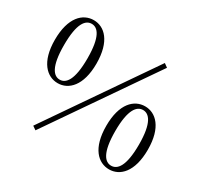

<svg xmlns="http://www.w3.org/2000/svg" viewBox="-157 -945 1237 1180"><g transform="rotate(30 461.5 -355.0)"><path d="M193 -291C269 -291 340 -357 340 -514C340 -673 269 -738 193 -738C116 -738 45 -673 45 -514C45 -357 116 -291 193 -291ZM193 -316C150 -316 110 -359 110 -514C110 -670 150 -712 193 -712C236 -712 276 -669 276 -514C276 -359 236 -316 193 -316ZM731 10C807 10 878 -55 878 -214C878 -372 807 -437 731 -437C654 -437 583 -372 583 -214C583 -55 654 10 731 10ZM731 -16C688 -16 647 -58 647 -214C647 -368 688 -411 731 -411C774 -411 815 -368 815 -214C815 -58 774 -16 731 -16ZM220 28 728 -709 702 -728 194 10Z"/></g></svg>

Font: Noto Serif CJK KR
Style: Regular
Weight: 400
Designer: Ryoko NISHIZUKA 西塚涼子 (kana & ideographs); Frank Grießhammer (Latin, Greek & Cyrillic); Wenlong ZHANG 张文龙 (bopomofo); San
Foundry: Adobe
Version: Version 2.001;hotconv 1.1.0;makeotfexe 2.6.0